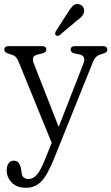

<svg xmlns="http://www.w3.org/2000/svg" viewBox="-20 -674 542 934"><path d="M201 96.5 231.5 21 71 -372.5Q62.5 -393.5 52.2 -400.8Q42 -408 19.5 -413.5Q1 -419.5 1 -432Q1 -449.5 22.5 -449.5H184Q205.5 -449.5 205.5 -432.5Q205.5 -419.5 185 -414L164.5 -409Q144.5 -404 141 -393.2Q137.5 -382.5 146.5 -360L265.5 -56.5L385.5 -364Q400 -401.5 367.5 -409L343 -414Q323.5 -419 323.5 -432.5Q323.5 -449.5 345.5 -449.5H480.5Q502 -449.5 502 -432.5Q502 -427 498.5 -422.2Q495 -417.5 484 -414Q460 -408 449.5 -399Q439 -390 430.5 -368.5L242 100Q209.5 180.5 179.5 210Q149.5 239.5 107 239.5Q61.5 239.5 37 213.8Q12.5 188 12.5 154Q12.5 133 22 120.2Q31.5 107.5 47 107.5Q75 107.5 82 146.5L84.5 161.5Q85.5 181 95.2 189Q105 197 118.5 197Q141.5 197 160.2 175Q179 153 201 96.5ZM308 -610Q321.5 -632 333.5 -644.5Q345.5 -657 363 -653.5Q377 -651 384 -640Q391 -629 389 -616.5Q387 -603.5 377 -593Q367 -582.5 351.5 -571.5L270 -503Q259 -495.5 251.5 -503Q247 -507 248.2 -512.5Q249.5 -518 252.5 -523.5Z"/></svg>

Font: Fraunces 72pt SuperSoft Light
Style: Regular
Weight: 300
Version: Version 1.000;[0bf87f6ff]